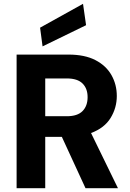

<svg xmlns="http://www.w3.org/2000/svg" viewBox="-20 -986 681 1006"><path d="M67 0V-700H339Q424 -700 480 -671Q536 -642 564 -592.5Q592 -543 592 -483Q592 -421 559.5 -368Q527 -315 457 -289L598 0H428L304 -269H217V0ZM217 -377H330Q386 -377 412.5 -404Q439 -431 439 -477Q439 -522 412.5 -548.5Q386 -575 330 -575H217ZM203 -743 190 -841 415 -966 431 -854Z"/></svg>

Font: DM Sans Black
Style: Regular
Weight: 900
Designer: Colophon Foundry, Jonny Pinhorn
Foundry: Colophon Foundry
Version: Version 4.004; ttfautohint (v1.8.4.7-5d5b)